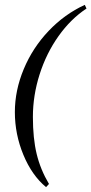

<svg xmlns="http://www.w3.org/2000/svg" viewBox="-20 -655 375 788"><path d="M115 -175Q115 -87 130.5 -23Q146 41 181 100L169 113Q111 65 76 -19.5Q41 -104 41 -195Q41 -284 77.5 -371.5Q114 -459 179.5 -528Q245 -597 328 -635L335 -620Q270 -577 220 -506.5Q170 -436 142.5 -349.5Q115 -263 115 -175Z"/></svg>

Font: Arapey
Style: Italic
Weight: 400
Italic angle: -12°
Designer: Eduardo Rodriguez Tunni
Foundry: Eduardo Rodriguez Tunni
Version: Version 3.000